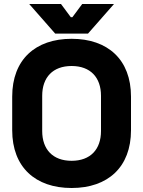

<svg xmlns="http://www.w3.org/2000/svg" viewBox="-20 -917 716 960"><path d="M126 -897 256 -749H420L550 -897H391L342 -831H334L285 -897ZM338 23C519 23 635 -81 635 -266V-434C635 -619 519 -723 338 -723C157 -723 41 -619 41 -434V-266C41 -81 157 23 338 23ZM338 -113C244 -113 191 -170 191 -262V-438C191 -530 244 -587 338 -587C432 -587 485 -530 485 -438V-262C485 -170 432 -113 338 -113Z"/></svg>

Font: Kalas SG
Style: Bold
Weight: 700
Designer: Kalas
Foundry: Kalas
Version: Version 2.000;FEAKit 1.0